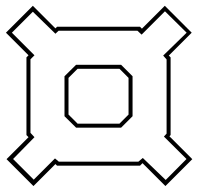

<svg xmlns="http://www.w3.org/2000/svg" viewBox="-24 -630 667 646"><path d="M88.5 -4 -2 -94.5 72 -168.5 65 -175.5V-437L72 -444L-4 -520L86.5 -610.5L162.5 -534.5L168 -540H447L453.5 -533.5L530.5 -610.5L621 -520L544 -443L550 -437V-175.5L546 -171.5L623 -94.5L532.5 -4L455.5 -81L447 -72.5H168L162.5 -78ZM89.5 -25.5 161 -97 174 -86H441.5L456.5 -98.5L533.5 -24.5L603.5 -95L527.5 -170.5L536.5 -180.5V-430L525 -443L604 -520L531 -592L452.5 -513.5L438.5 -526.5H173L162.5 -516.5L86.5 -590.5L16 -520L92 -444L78.5 -430.5V-183L92 -168.5L20 -95ZM232 -200.5 193 -239V-373.5L232 -412H383.5L422 -373.5V-239L383.5 -200.5ZM237 -214H378L408.5 -244.5V-368L378 -398.5H237L206.5 -368V-244.5Z"/></svg>

Font: Tourney Expanded Thin
Style: Regular
Weight: 100
Width: 7
Designer: Tyler Finck
Foundry: Etcetera Type Co
Version: Version 1.010; ttfautohint (v1.8.3)